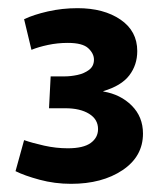

<svg xmlns="http://www.w3.org/2000/svg" viewBox="-20 -841 391 470"><path d="M154 -391Q114 -391 77 -401Q40 -411 18 -422L39 -498Q59 -491 88 -484.5Q117 -478 146 -478Q184 -478 202 -491Q220 -504 220 -525Q220 -549 198 -562.5Q176 -576 140 -576H100L104 -654H138Q153 -654 169.5 -657.5Q186 -661 198 -670Q210 -679 210 -695Q210 -710 196 -723Q182 -736 146 -736Q121 -736 97.5 -731Q74 -726 57 -719L39 -794Q62 -805 97 -813Q132 -821 170 -821Q234 -821 275 -793Q316 -765 316 -716Q316 -682 296.5 -656.5Q277 -631 233 -618V-617Q275 -610 302.5 -582.5Q330 -555 330 -514Q330 -458 280 -424.5Q230 -391 154 -391Z"/></svg>

Font: Murecho SemiBold
Style: Regular
Weight: 600
Designer: Neil Summerour
Foundry: Positype
Version: Version 1.010; ttfautohint (v1.8.3)